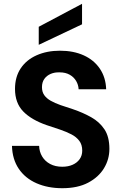

<svg xmlns="http://www.w3.org/2000/svg" viewBox="-20 -979 640 1011"><path d="M308 12Q232 12 172.5 -14Q113 -40 79 -90Q45 -140 43 -211H186Q187 -180 202 -155Q217 -130 244 -115.5Q271 -101 308 -101Q339 -101 362.5 -111.5Q386 -122 399.5 -141Q413 -160 413 -186Q413 -217 397.5 -237.5Q382 -258 356 -271.5Q330 -285 296.5 -296.5Q263 -308 226 -320Q145 -348 102 -392.5Q59 -437 59 -511Q59 -574 89 -619Q119 -664 173 -688Q227 -712 296 -712Q367 -712 421 -687.5Q475 -663 506 -617Q537 -571 539 -509H394Q393 -532 381 -552.5Q369 -573 347 -585.5Q325 -598 294 -598Q268 -599 247 -590Q226 -581 213.5 -563.5Q201 -546 201 -520Q201 -495 213 -478Q225 -461 247 -448.5Q269 -436 299 -425.5Q329 -415 364 -404Q417 -386 460.5 -361.5Q504 -337 530 -298Q556 -259 556 -195Q556 -140 527.5 -93Q499 -46 444 -17Q389 12 308 12ZM184 -743V-838L412 -959V-851Z"/></svg>

Font: DM Sans 24pt
Style: Bold
Weight: 700
Designer: Colophon Foundry, Jonny Pinhorn
Foundry: Colophon Foundry
Version: Version 4.004;gftools[0.9.30]